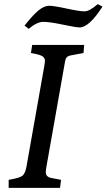

<svg xmlns="http://www.w3.org/2000/svg" viewBox="-20 -911 517 931"><path d="M454 -891 477 -879Q412 -778 366 -778Q349 -778 285 -791.5Q221 -805 190 -805Q159 -805 119 -771L99 -787Q141 -840 168 -861.5Q195 -883 218 -883Q241 -883 303 -869.5Q365 -856 389.5 -856Q414 -856 454 -891ZM195 -592 198 -615Q198 -631 184.5 -639Q171 -647 130 -654L136 -693H388L385 -654L321 -642Q300 -638 296 -616L205 -102Q202 -86 202 -76Q202 -53 229 -48L276 -39L271 0H22V-39Q76 -48 89 -59Q102 -70 108 -101Z"/></svg>

Font: Poly
Style: Italic
Weight: 400
Italic angle: -10°
Designer: Nicolas Silva
Foundry: Jose Nicolas Silva Schwarzenberg
Version: Version 1.003